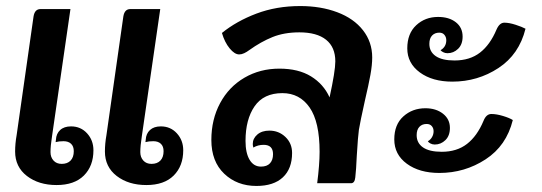

<svg xmlns="http://www.w3.org/2000/svg" viewBox="-20 -606 1792 635"><path d="M30 -105Q30 -131 35 -159L91 -552Q95 -576 114 -576H213L152 -155Q147 -123 147 -103Q147 -86 157 -75Q167 -64 184 -64Q203 -64 213.5 -75Q224 -86 224 -106Q224 -122 215 -130.5Q206 -139 190 -139Q175 -139 164 -136L165 -144Q166 -164 179 -176Q192 -188 215 -188Q247 -188 268 -165Q289 -142 289 -109Q289 -57 257.5 -25.5Q226 6 167 6Q108 6 69 -24Q30 -54 30 -105ZM327 -105Q327 -131 332 -159L388 -552Q392 -576 411 -576H510L449 -155Q444 -123 444 -103Q444 -86 454 -75Q464 -64 481 -64Q500 -64 510.5 -75Q521 -86 521 -106Q521 -122 512 -130.5Q503 -139 487 -139Q472 -139 461 -136L462 -144Q463 -164 476 -176Q489 -188 512 -188Q544 -188 565 -165Q586 -142 586 -109Q586 -57 554.5 -25.5Q523 6 464 6Q405 6 366 -24Q327 -54 327 -105Z M1211 -416Q1211 -391 1205 -358Q1199 -325 1187 -274Q1171 -202 1167 -177Q1164 -157 1160 -91Q1158 -44 1155 -19Q1153 0 1141 0H1029Q1037 -62 1037 -104Q1037 -203 1004 -250.5Q971 -298 914 -298Q852 -298 822 -254.5Q792 -211 792 -140Q792 -100 805.5 -77.5Q819 -55 843 -55Q863 -55 873 -66Q883 -77 883 -96Q883 -127 852 -127Q833 -127 818 -118Q816 -124 816 -130Q816 -148 831 -161Q846 -174 871 -174Q902 -174 924 -153Q946 -132 946 -100Q946 -48 915.5 -19.5Q885 9 828 9Q764 9 721.5 -31.5Q679 -72 679 -143Q679 -211 708 -265Q737 -319 788.5 -349Q840 -379 904 -379Q967 -379 1008.5 -353.5Q1050 -328 1070 -284Q1089 -371 1089 -403Q1089 -450 1058.5 -474.5Q1028 -499 970 -499Q920 -499 881.5 -483.5Q843 -468 804 -440Q796 -434 787.5 -430Q779 -426 771 -426Q756 -426 739.5 -446Q723 -466 714 -497Q762 -536 828 -561Q894 -586 973 -586Q1041 -586 1095.5 -565.5Q1150 -545 1180.5 -506Q1211 -467 1211 -416Z M1327 -446Q1327 -495 1356.5 -522.5Q1386 -550 1429 -550Q1465 -550 1487.5 -532.5Q1510 -515 1510 -485Q1510 -459 1495 -444.5Q1480 -430 1460 -430Q1452 -430 1445.5 -433.5Q1439 -437 1437 -440Q1456 -451 1456 -473Q1456 -483 1450 -490.5Q1444 -498 1433 -498Q1418 -498 1409 -488.5Q1400 -479 1400 -461Q1400 -435 1421 -420.5Q1442 -406 1483 -406Q1534 -406 1567.5 -432Q1601 -458 1622 -508Q1632 -531 1648 -531Q1664 -531 1685.5 -524Q1707 -517 1718 -511Q1697 -426 1628.5 -381Q1560 -336 1476 -336Q1410 -336 1368.5 -366.5Q1327 -397 1327 -446ZM1284 -145Q1284 -194 1314 -221Q1344 -248 1387 -248Q1422 -248 1445 -230Q1468 -212 1468 -183Q1468 -157 1453 -142.5Q1438 -128 1418 -128Q1410 -128 1403.5 -131.5Q1397 -135 1395 -139Q1403 -143 1408.5 -152Q1414 -161 1414 -172Q1414 -182 1408 -189Q1402 -196 1391 -196Q1376 -196 1367 -186.5Q1358 -177 1358 -159Q1358 -133 1379 -118.5Q1400 -104 1441 -104Q1491 -104 1524.5 -130Q1558 -156 1579 -206Q1588 -229 1605 -229Q1622 -229 1643.5 -222.5Q1665 -216 1676 -209Q1655 -124 1586 -79Q1517 -34 1433 -34Q1367 -34 1325.5 -64.5Q1284 -95 1284 -145Z"/></svg>

Font: Krub SemiBold
Style: Italic
Weight: 600
Italic angle: -8°
Designer: Ekaluck Peanpanawate
Foundry: Cadson Demak Co.,Ltd.
Version: Version 1.000; ttfautohint (v1.6)